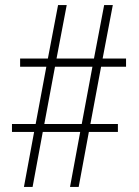

<svg xmlns="http://www.w3.org/2000/svg" viewBox="-20 -734 544 754"><path d="M74 0H108L148 -216H295L255 0H289L329 -216H443V-247H335L377 -472H475V-504H383L423 -714H389L349 -504H202L242 -714H208L168 -504H59V-472H162L120 -247H27V-216H114ZM154 -247 196 -472H343L301 -247Z"/></svg>

Font: Noto Serif Devanagari Condensed ExtraLight
Style: Regular
Weight: 200
Width: 3
Designer: Universal Thirst, Indian Type Foundry and the Monotype Design Team
Foundry: Monotype Imaging Inc.
Version: Version 2.004